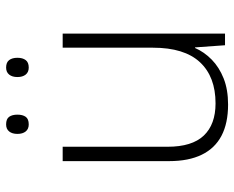

<svg xmlns="http://www.w3.org/2000/svg" viewBox="-89 -667 766 628"><g transform="rotate(-90 294.0 -353.0)"><path d="M498 -531V0H460L453 -98H451Q438 -68 413 -43.5Q388 -19 351.5 -4.5Q315 10 266 10Q205 10 164 -11.5Q123 -33 102 -76Q81 -119 81 -183V-531H128V-188Q128 -108 164.5 -69.5Q201 -31 270 -31Q357 -31 404.5 -82Q452 -133 452 -236V-531ZM170 -679Q170 -696 178 -706Q186 -716 201 -716Q219 -716 226 -706Q233 -696 233 -679Q233 -662 226 -652Q219 -642 201 -642Q186 -642 178 -652Q170 -662 170 -679ZM356 -679Q356 -696 364 -706Q372 -716 387 -716Q404 -716 411.5 -706Q419 -696 419 -679Q419 -662 411.5 -652Q404 -642 387 -642Q372 -642 364 -652Q356 -662 356 -679Z"/></g></svg>

Font: Noto Sans Syriac Eastern ExtraLight
Style: Regular
Weight: 250
Designer: Patrick Giasson and the Monotype Design Team
Foundry: Monotype Imaging Inc.
Version: Version 3.001